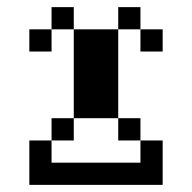

<svg xmlns="http://www.w3.org/2000/svg" viewBox="-20 -520 540 540"><path d="M437.5 -375V-437.5H375V-375ZM62.5 -125Q62.5 -125 62.5 0H437.5Q437.5 0 437.5 -125H375V-62.5H125V-125ZM125 -125H187.5V-187.5H125ZM375 -125V-187.5H312.5V-125ZM187.5 -187.5H312.5Q312.5 -187.5 312.5 -437.5H187.5Q187.5 -437.5 187.5 -187.5ZM125 -437.5H62.5V-375H125ZM125 -437.5H187.5V-500H125ZM312.5 -437.5H375V-500H312.5Z"/></svg>

Font: UnifontExMono
Style: Regular
Weight: 500
Version: Version 15.0.06